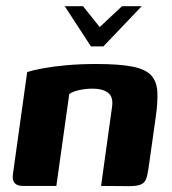

<svg xmlns="http://www.w3.org/2000/svg" viewBox="-20 -613 568 633"><path d="M193.4 -592.6H253.7L308.7 -523.7L382.4 -592.6H447.2L320.9 -460H279.8ZM55.3 0Q16.9 0 22.7 -39.5L69.6 -375.3Q89.4 -381.9 121.8 -387.8Q154.3 -393.8 198.8 -397.9Q243.3 -402 297.2 -402Q373.2 -402 416.5 -393.4Q459.8 -384.9 478.4 -364.5Q497 -344.1 498.8 -310.2Q500.6 -276.3 493.2 -225.2L469.3 -56Q466.2 -34.1 461.1 -21.6Q456 -9.2 443.2 -4.3Q430.5 0.7 404.1 0.7L313.2 0L349.3 -259.9Q354.3 -293.2 336.5 -306.9Q318.8 -320.7 286 -320.7Q262 -320.7 240.7 -315.9Q219.4 -311.2 208.3 -302.8L165.8 0Z"/></svg>

Font: Genos Thin
Style: Italic
Weight: 100
Italic angle: -8°
Designer: Robert E. Leuschke
Foundry: Robert E. Leuschke
Version: Version 1.010